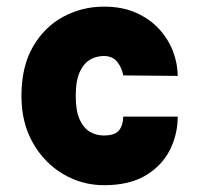

<svg xmlns="http://www.w3.org/2000/svg" viewBox="-20 -528 584 564"><path d="M285.5 16Q221 16 165.8 -16.5Q110.5 -49 76.8 -108Q43 -167 43 -246Q43 -332.5 76.8 -390.8Q110.5 -449 165.8 -478.8Q221 -508.5 285.5 -508.5Q340 -508.5 380.8 -490Q421.5 -471.5 448.5 -441.5Q475.5 -411.5 488.8 -375.5Q502 -339.5 502 -305L342 -306.5Q338.5 -328 324.8 -345.8Q311 -363.5 284.5 -363.5Q263.5 -363.5 244.8 -352.8Q226 -342 214.2 -316.5Q202.5 -291 202.5 -246Q202.5 -202 214.2 -176.5Q226 -151 244.8 -140.5Q263.5 -130 284.5 -130Q318.5 -130 330.2 -145.8Q342 -161.5 342 -185.5H502Q502 -132.5 478.5 -86.5Q455 -40.5 407.2 -12.2Q359.5 16 285.5 16Z"/></svg>

Font: Karla ExtraBold
Style: Regular
Weight: 800
Designer: Jonathan Pinhorn
Version: Version 2.001